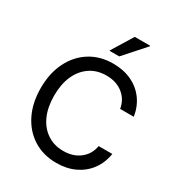

<svg xmlns="http://www.w3.org/2000/svg" viewBox="-209 -1023 1077 1166"><g transform="rotate(30 330.0 -440.0)"><path d="M361.7 10.8Q270 10.8 200.4 -32.9Q130.8 -76.7 92.1 -155Q53.3 -233.3 53.3 -337.5Q53.3 -440.8 92.1 -519.2Q130.8 -597.5 200.4 -641.2Q270 -685 361.7 -685Q433.3 -685 490 -658.8Q546.7 -632.5 582.9 -583.8Q619.2 -535 630 -467.5H534.2Q524.2 -528.3 477.9 -565Q431.7 -601.7 361.7 -601.7Q296.7 -601.7 247.9 -568.8Q199.2 -535.8 172.9 -476.7Q146.7 -417.5 146.7 -337.5Q146.7 -257.5 172.9 -198.3Q199.2 -139.2 247.9 -106.3Q296.7 -73.3 361.7 -73.3Q431.7 -73.3 477.9 -110Q524.2 -146.7 534.2 -206.7H630Q619.2 -140 582.9 -91.2Q546.7 -42.5 490 -15.8Q433.3 10.8 361.7 10.8ZM302.5 -740.8V-744.2L392.5 -890.8H500.8V-887.5L370 -740.8Z"/></g></svg>

Font: Funnel Sans
Style: Regular
Weight: 400
Designer: NORD ID, Kristian Moeller
Foundry: Dicotype
Version: Version 1.000